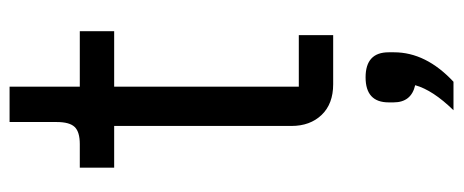

<svg xmlns="http://www.w3.org/2000/svg" viewBox="-296 -402 944 391"><g transform="rotate(-90 175.5 -207.0)"><path d="M199 0Q159 0 136.5 -23.5Q114 -47 114 -85V-446H29V-516H77Q102 -516 112 -526.5Q122 -537 122 -563V-659H194V-516H307V-446H194V-70H299V0ZM146 245Q187 203 197 167Q162 159 162 123V113Q162 66 213 66Q264 66 264 113V124Q264 189 204 245Z"/></g></svg>

Font: Anuphan
Style: Regular
Weight: 400
Designer: Mike Abbink, Paul van der Laan, Pieter van Rosmalen, Mint Tantisuwanna
Foundry: Bold Monday; Cadson Demak
Version: Version 3.002;hotconv 1.0.109;makeotfexe 2.5.65596